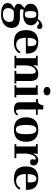

<svg xmlns="http://www.w3.org/2000/svg" viewBox="1264 -1960 942 3509"><g transform="rotate(90 1734.5 -206.0)"><path d="M289.1 11.2H187Q162.1 21 145 50.3Q127.9 79.6 127.9 113.8Q127.9 211.9 244.1 211.9Q308.1 211.9 345.2 177.7Q381.8 143.6 381.8 96.7Q381.8 48.8 359.9 30.3Q337.9 11.7 289.1 11.2ZM309.1 -294.9Q309.1 -352.1 294.4 -376.5Q279.3 -400.9 245.1 -400.9Q210.9 -400.9 196.8 -377.4Q182.6 -354 182.6 -294.4Q182.6 -234.9 196.3 -211.9Q210 -189 245.6 -189Q281.2 -189 294.9 -213.4Q308.6 -237.8 309.1 -294.9ZM410.2 -449.2Q382.3 -449.2 356 -418Q442.9 -383.8 442.9 -297.9Q442.4 -231.9 389.6 -195.3Q336.9 -158.7 248 -159.2Q207 -159.2 168 -168Q147 -149.9 147 -130.9Q147 -98.6 205.1 -99.1H304.2Q491.2 -99.1 491.2 50.8Q491.2 141.6 421.9 193.4Q352.5 245.1 247.1 245.1Q140.6 245.1 87.9 213.4Q35.2 181.6 36.1 123Q36.1 48.8 136.2 4.9Q97.2 -2.9 73.7 -23.4Q49.8 -43.9 49.8 -70.3Q49.8 -96.7 59.6 -113.3Q69.3 -129.9 97.2 -153.8L127.9 -181.2Q48.8 -217.3 48.8 -294.9Q48.8 -360.8 103.5 -397.9Q158.2 -435.1 248 -435.1Q293 -435.1 326.2 -426.8Q389.2 -509.8 451.2 -509.8Q484.4 -509.8 498 -494.1Q511.7 -478.5 512.2 -460.4Q511.7 -441.4 502 -427.7Q492.2 -414.1 470.2 -414.1Q448.2 -414.1 435.5 -431.6Q422.9 -449.2 410.2 -449.2Z M671.9 -241.2H804.7Q824.7 -241.2 824.7 -273.9Q824.7 -338.9 808.3 -369.9Q792 -400.9 752 -400.9Q711.9 -400.9 691.9 -356.4Q671.9 -312 671.9 -241.2ZM959 -245.1V-208H670.9Q670.9 -32.2 796.9 -30.8Q843.8 -30.8 877.7 -54.4Q911.6 -78.1 927.7 -111.8L954.6 -92.8Q931.6 -43.9 881.1 -17.1Q830.6 9.8 759.8 9.8Q640.6 9.8 585.7 -44.2Q530.8 -98.1 530.8 -212.2Q530.8 -326.2 587.9 -380.6Q645 -435.1 746.8 -435.1Q848.6 -435.1 903.1 -385.5Q957.5 -335.9 959 -245.1Z M1507.3 0H1278.3V-34.2L1316.4 -32.2Q1329.6 -35.2 1329.6 -50.8V-293Q1329.6 -344.7 1321 -366.5Q1312.5 -388.2 1282.7 -388.2Q1239.7 -388.2 1207.5 -335.7Q1175.3 -283.2 1176.8 -190.9L1175.3 -212.9V-50.8Q1175.3 -31.7 1188.5 -32.2L1227.5 -34.2V0H998.5V-34.2L1031.7 -32.2Q1044.9 -35.2 1044.4 -50.8V-374Q1044.4 -391.1 1031.7 -394L998.5 -392.1V-424.8H1180.7Q1175.8 -409.7 1175.3 -390.1V-334Q1221.2 -435.1 1330.6 -435.1Q1398.4 -435.1 1429.4 -400.6Q1460.4 -366.2 1460.4 -292V-50.8Q1460.4 -32.2 1473.6 -32.2L1507.3 -34.2Z M1713.9 -50.8Q1713.9 -30.3 1727.1 -32.2L1760.3 -34.2V0H1537.1V-34.2L1570.3 -32.2Q1583 -30.3 1583 -50.8V-374Q1583 -391.1 1571.3 -394L1538.1 -392.1V-424.8H1713.9ZM1646 -532.2Q1611.8 -532.2 1590.3 -548.8Q1568.8 -565.4 1568.8 -594.7Q1568.8 -623 1590.3 -640.1Q1611.8 -657.2 1646 -657.2Q1680.2 -657.2 1701.7 -640.1Q1723.1 -623 1723.1 -594.7Q1723.1 -566.4 1701.7 -548.8Q1680.2 -531.2 1646 -532.2Z M1981 -526.9V-424.8H2079.6V-393.1H1981V-86.9Q1981 -51.8 1989.7 -40Q1998.5 -28.3 2014.2 -28.1Q2029.8 -27.8 2043.2 -38.3Q2056.6 -48.8 2064 -66.9L2090.8 -51.8Q2066.9 9.3 1981 8.8Q1850.1 8.8 1849.6 -88.9V-393.1H1789.6V-424.8Q1847.7 -424.8 1870.1 -443.4Q1892.6 -461.9 1907.7 -526.9Z M2284.7 -357.4Q2264.6 -314 2264.6 -211.9Q2264.6 -109.9 2284.7 -67.4Q2304.7 -24.9 2349.1 -24.9Q2393.6 -24.9 2413.1 -67.4Q2432.6 -109.9 2432.6 -212.4Q2432.6 -314.9 2413.1 -357.9Q2393.6 -400.9 2349.1 -400.9Q2304.7 -400.9 2284.7 -357.4ZM2124.5 -212.9Q2124.5 -320.8 2180.7 -377.9Q2236.8 -435.1 2348.6 -435.1Q2571.8 -435.1 2571.3 -212.9Q2571.3 10.3 2347.7 10.3Q2124 10.3 2124.5 -212.9Z M2878.4 -389.2Q2839.4 -389.2 2814.5 -328.1Q2789.6 -267.1 2788.1 -201.2V-50.8Q2788.1 -31.7 2801.3 -32.2L2870.1 -34.2V0H2616.2V-34.2L2644.5 -32.2Q2657.7 -32.2 2657.2 -50.8V-374Q2657.2 -394 2644.5 -394L2612.3 -392.1V-424.8H2794.4Q2788.6 -408.7 2788.1 -378.9V-333Q2824.2 -435.1 2906.2 -435.1Q2949.2 -435.1 2976.8 -409.9Q3004.4 -384.8 3004.4 -350.1Q3004.4 -315.4 2986.8 -300.3Q2969.2 -285.2 2946.3 -285.2Q2923.3 -285.2 2906.7 -295.7Q2890.1 -306.2 2890.1 -326.2L2897.5 -367.2Q2897.5 -389.2 2878.4 -389.2Z M3162.6 -241.2H3295.4Q3315.4 -241.2 3315.4 -273.9Q3315.4 -338.9 3299.1 -369.9Q3282.7 -400.9 3242.7 -400.9Q3202.6 -400.9 3182.6 -356.4Q3162.6 -312 3162.6 -241.2ZM3449.7 -245.1V-208H3161.6Q3161.6 -32.2 3287.6 -30.8Q3334.5 -30.8 3368.4 -54.4Q3402.3 -78.1 3418.5 -111.8L3445.3 -92.8Q3422.4 -43.9 3371.8 -17.1Q3321.3 9.8 3250.5 9.8Q3131.3 9.8 3076.4 -44.2Q3021.5 -98.1 3021.5 -212.2Q3021.5 -326.2 3078.6 -380.6Q3135.7 -435.1 3237.5 -435.1Q3339.4 -435.1 3393.8 -385.5Q3448.2 -335.9 3449.7 -245.1Z"/></g></svg>

Font: Unna-Bold
Style: Bold
Weight: 700
Designer: Jorge de Buen U.
Foundry: Omnibus-Type
Version: Version 2.006;PS 002.006;hotconv 1.0.70;makeotf.lib2.5.58329